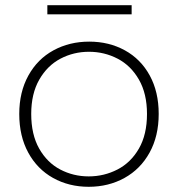

<svg xmlns="http://www.w3.org/2000/svg" viewBox="-20 -710 685 738"><path d="M321 8Q245 8 184 -26Q123 -60 88.5 -123.5Q54 -187 54 -272Q54 -356 89 -419.5Q124 -483 185.5 -516.5Q247 -550 323 -550Q399 -550 460 -516.5Q521 -483 555.5 -420Q590 -357 590 -272Q590 -187 555 -123.5Q520 -60 458.5 -26Q397 8 321 8ZM321 -32Q380 -32 431.5 -58.5Q483 -85 514 -139Q545 -193 545 -272Q545 -350 514 -404Q483 -458 432 -484.5Q381 -511 322 -511Q263 -511 212.5 -484.5Q162 -458 131 -404Q100 -350 100 -272Q100 -193 130.5 -139Q161 -85 211.5 -58.5Q262 -32 321 -32ZM486 -690V-655H162V-690Z"/></svg>

Font: Fz Poppins ExtLt
Style: Regular
Weight: 200
Designer: Ninad Kale (Devanagari), Jonny Pinhorn (Latin)
Foundry: Indian Type Foundry
Version: Vit hóa bi Vntype.Com & FontZin.Com